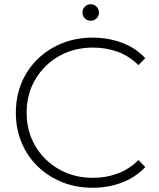

<svg xmlns="http://www.w3.org/2000/svg" viewBox="-20 -883 752 908"><path d="M418 5Q340 5 274 -21.5Q208 -48 158.5 -96Q109 -144 82 -209Q55 -274 55 -350Q55 -427 82 -491.5Q109 -556 158.5 -604Q208 -652 274 -678.5Q340 -705 418 -705Q492 -705 556.5 -681Q621 -657 667 -608L635 -575Q590 -619 535.5 -638.5Q481 -658 420 -658Q330 -658 259 -617.5Q188 -577 147 -507.5Q106 -438 106 -350Q106 -262 147 -192.5Q188 -123 259 -82.5Q330 -42 420 -42Q481 -42 535.5 -62Q590 -82 635 -126L667 -93Q621 -44 556.5 -19.5Q492 5 418 5ZM409 -785Q393 -785 381.5 -796Q370 -807 370 -824Q370 -840 381.5 -851.5Q393 -863 409 -863Q425 -863 436.5 -851.5Q448 -840 448 -824Q448 -807 436.5 -796Q425 -785 409 -785Z"/></svg>

Font: Montserrat Light
Style: Regular
Weight: 300
Designer: Julieta Ulanovsky
Foundry: Julieta Ulanovsky
Version: Version 9.000; ttfautohint (v1.8.4.7-5d5b)